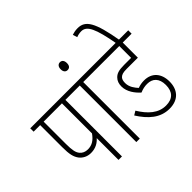

<svg xmlns="http://www.w3.org/2000/svg" viewBox="-196 -1153 1409 1409"><g transform="rotate(-45 508.5 -448.0)"><path d="M330 -587H417V-622H0V-587H68V-358C68 -283 77 -250 98 -221C118 -195 149 -178 188 -178C238 -178 271 -200 294 -226V0H330ZM294 -587V-275C265 -234 234 -213 190 -213C163 -213 142 -223 128 -240C111 -261 104 -289 104 -356V-587Z M515 -587H601V-622H405V-587H479V0H515Z M464 -770C464 -743 478 -730 496 -730C516 -730 529 -742 529 -770C529 -796 517 -811 497 -811C478 -811 464 -797 464 -770Z M837 -246C892 -246 929 -213 929 -143C929 -74 894 -35 823 -35C744 -35 686 -88 637 -168L606 -149C662 -61 729 0 825 0C921 0 966 -60 966 -142C966 -226 919 -280 839 -280C816 -280 793 -276 773 -268C753 -290 727 -322 727 -364C727 -385 731 -400 741 -411C754 -424 771 -430 809 -430H925V-587H1017V-622H589V-587H889V-464H816C759 -464 734 -454 715 -434C698 -417 690 -394 690 -366C690 -309 729 -260 763 -230C788 -241 811 -246 837 -246Z M888 -615H922C884 -834 846 -896 765 -896C741 -896 721 -891 706 -886L717 -851C732 -857 749 -861 768 -861C826 -861 855 -797 888 -615Z"/></g></svg>

Font: Noto Sans Devanagari UI ExtraCondensed ExtraLight
Style: Regular
Weight: 200
Width: 2
Designer: Jelle Bosma - Monotype Design Team
Foundry: Monotype Imaging Inc.
Version: Version 2.004